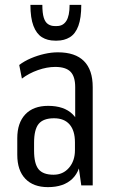

<svg xmlns="http://www.w3.org/2000/svg" viewBox="-20 -762 468 789"><path d="M289 -178V-404Q289 -448 269.5 -467.5Q250 -487 207 -487Q173 -487 136 -474Q99 -461 70 -439L59 -495Q80 -511 107 -522.5Q134 -534 162.5 -540.5Q191 -547 218 -547Q289 -547 325 -511Q361 -475 361 -404V0H314ZM177 7Q117 7 84 -27.5Q51 -62 51 -126V-194Q51 -257 84 -292Q117 -327 178 -327Q243 -327 278 -293Q313 -259 313 -195V-127Q313 -62 277.5 -27.5Q242 7 177 7ZM200 -44Q239 -44 263.5 -72.5Q288 -101 288 -145V-177Q288 -225 266 -250.5Q244 -276 202 -276Q158 -276 139 -253Q120 -230 120 -175V-143Q120 -89 138.5 -66.5Q157 -44 200 -44ZM206 -595Q175 -595 152.5 -609Q130 -623 117.5 -655.5Q105 -688 105 -742H154Q154 -708 160 -689Q166 -670 178 -662.5Q190 -655 204 -655H214Q239 -655 252.5 -676Q266 -697 266 -742H314Q314 -688 302 -655.5Q290 -623 267 -609Q244 -595 214 -595Z"/></svg>

Font: Pathway Extreme Condensed Light
Style: Regular
Weight: 300
Width: 3
Version: Version 1.001;gftools[0.9.26]